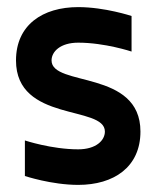

<svg xmlns="http://www.w3.org/2000/svg" viewBox="-20 -520 440 540"><path d="M200 0C300 0 375 -50 375 -150C375 -325 125 -275 125 -350C125 -375 150 -400 200 -400C275 -400 350 -375 350 -375V-475C350 -475 275 -500 200 -500C100 -500 25 -450 25 -350C25 -175 275 -225 275 -150C275 -125 250 -100 200 -100C125 -100 50 -125 50 -125V-25C50 -25 125 0 200 0Z"/></svg>

Font: LS-VG5000
Style: Regular
Weight: 400
Designer: Justin Bihan, 2021
Foundry: Justin Bihan, 2021
Version: Version 1.000;Glyphs 3.1.2 (3151)